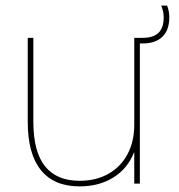

<svg xmlns="http://www.w3.org/2000/svg" viewBox="-20 -655 638 685"><path d="M264 10Q173 10 126 -48Q79 -106 79 -220V-520H99V-220Q99 -114 140.5 -62Q182 -10 264 -10Q323 -10 367 -35Q411 -60 435 -105Q459 -150 459 -210V-520H479V0H459V-111H458Q435 -53 384 -21.5Q333 10 264 10ZM466 -500 469 -520H489Q527 -520 545.5 -538Q564 -556 564 -593Q564 -604 561.5 -615.5Q559 -627 555 -635H576Q580 -626 582 -615Q584 -604 584 -593Q584 -548 559.5 -524Q535 -500 489 -500Z"/></svg>

Font: M PLUS 2 Thin
Style: Regular
Weight: 100
Designer: Coji Morishita
Foundry: UNDERFOREST DESIGN
Version: Version 1.001